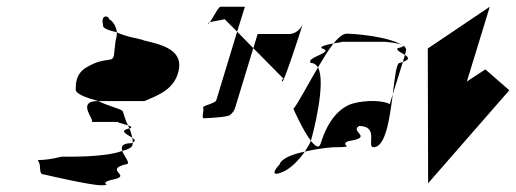

<svg xmlns="http://www.w3.org/2000/svg" viewBox="-20 -732 1532 570"><path d="M95 -251C103 -239 93 -214 111 -214C111 -214 247 -182 280 -182C321 -182 262 -188 320 -200C370 -212 289 -227 352 -244C372 -244 349 -266 343 -284C290 -264 178 -267 163 -267C97 -250 87 -263 95 -251ZM205 -470C200 -454 235 -442 272 -432H409C448 -449 504 -467 512 -532C517 -586 458 -600 407 -612C402 -616 354 -622 327 -636C327 -626 325 -617 323 -610L318 -566C313 -549 303 -559 265 -546C239 -534 204 -523 205 -470ZM286 -658C283 -649 301 -642 327 -636C325 -652 317 -668 304 -675C302 -687 278 -689 286 -658ZM251 -370H337C319 -370 340 -366 360 -360C349 -381 347 -401 342 -404C333 -410 297 -419 272 -432H270C203 -432 267 -370 251 -370ZM360 -360C361 -357 363 -354 364 -351H366C373 -354 369 -357 360 -360ZM343 -284C360 -288 371 -294 373 -301C374 -303 374 -306 374 -309C373 -308 372 -308 371 -307C342 -307 339 -296 343 -284ZM364 -351C331 -343 358 -333 373 -323C371 -331 368 -342 364 -351ZM373 -323C374 -318 374 -313 374 -309C384 -314 380 -318 373 -323Z M597 -662C598 -661 601 -663 603 -666C600 -665 596 -663 597 -662ZM603 -666C612 -669 631 -671 647 -675L684 -638L707 -712H635C628 -712 612 -678 603 -666ZM583 -412C587 -406 577 -381 585 -381C594 -381 653 -384 662 -390C670 -396 676 -404 678 -412L732 -589L684 -638L622 -434C619 -425 579 -418 583 -412ZM732 -589 820 -500C828 -500 813 -497 818 -490C822 -484 875 -647 879 -661C873 -644 855 -631 839 -631H745ZM879 -661V-662Z M851 -409C851 -409 879 -345 903 -314L904 -318C909 -335 949 -486 924 -532C892 -478 862 -420 851 -409ZM810 -244C784 -216 794 -210 820 -222C842 -231 867 -256 885 -282C848 -274 816 -262 810 -244ZM903 -545C912 -545 919 -540 924 -532C940 -559 955 -584 970 -603C952 -600 931 -595 934 -589C979 -577 885 -562 903 -545ZM970 -603C990 -607 1007 -608 984 -608H1123C1120 -608 1161 -605 1173 -599C1128 -625 1029 -632 1009 -632C998 -632 985 -621 970 -603ZM885 -282C933 -293 968 -295 976 -295C1042 -295 984 -301 1014 -313C1092 -325 1017 -340 1046 -358C1107 -358 1067 -295 1089 -295C1125 -295 1137 -381 1146 -452L1137 -423C1118 -434 1066 -436 1025 -424C989 -412 954 -377 932 -306C927 -290 916 -297 903 -314C899 -304 892 -293 885 -282ZM1161 -589C1154 -583 1171 -576 1182 -569L1185 -580C1187 -587 1184 -592 1177 -597C1179 -595 1175 -592 1161 -589ZM1173 -599C1174 -598 1176 -598 1177 -597C1176 -598 1175 -598 1173 -599ZM1166 -545C1157 -545 1152 -502 1146 -452L1176 -548ZM1176 -548C1198 -556 1193 -562 1182 -569Z M1250 -588 1251 -188 1492 -464 1421 -526 1366 -490 1434 -712Z"/></svg>

Font: bitstorm
Style: ulcnobl
Weight: 400
Version: Version 0.2